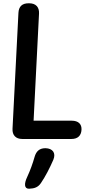

<svg xmlns="http://www.w3.org/2000/svg" viewBox="-20 -806 550 1166"><path d="M115 38H414C452 38 473 18 475 -18C477 -53 455 -73 416 -73H184L217 -724C219 -763 197 -786 158 -786H153C115 -786 94 -767 92 -728L56 -24C54 15 76 38 115 38ZM155 340H158C189 339 212 331 229 305C255 267 282 215 304 164C321 123 300 95 256 94C220 94 200 112 190 147C179 186 164 228 145 269C125 311 128 340 155 340Z"/></svg>

Font: 寒蝉团圆体 Round
Style: Regular
Weight: 500
Designer: 寒蝉字型
Version: Version 2.700;Glyphs 3.1.1 (3135)